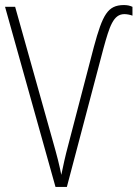

<svg xmlns="http://www.w3.org/2000/svg" viewBox="-20 -741 545 761"><path d="M473 -685C482 -685 494 -683 505 -679V-714C494 -719 484 -721 470 -721C407 -720 387 -684 352 -555L252 -172C237 -116 231 -86 223 -48C214 -92 209 -113 186 -194L40 -714H0L200 0H245L390 -549C414 -636 429 -685 473 -685Z"/></svg>

Font: Noto Sans Condensed ExtraLight
Style: Regular
Weight: 200
Width: 3
Designer: Monotype Design Team
Foundry: Monotype Imaging Inc.
Version: Version 2.013